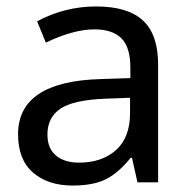

<svg xmlns="http://www.w3.org/2000/svg" viewBox="-20 -565 581 595"><path d="M278 -545Q376 -545 423 -501.5Q470 -458 470 -365V0H406L389 -76H385Q348 -30 309 -10Q270 10 205 10Q129 10 82.5 -30Q36 -70 36 -149Q36 -313 293 -320L384 -323V-355Q384 -419 356 -446.5Q328 -474 273 -474Q208 -474 122 -433L95 -499Q181 -545 278 -545ZM383 -262 304 -259Q207 -255 167 -228Q127 -201 127 -148Q127 -105 153.5 -83Q180 -61 225 -61Q296 -61 339.5 -100Q383 -139 383 -214Z"/></svg>

Font: Advent Sans Logo
Style: Regular
Weight: 400
Designer: Types & Symbols
Foundry: Types & Symbols
Version: Version 1.002